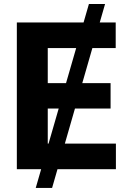

<svg xmlns="http://www.w3.org/2000/svg" viewBox="-20 -839 652 952"><path d="M501 -819.3Q435.5 -591.8 238.3 92.8Q218.8 92.8 157.2 92.8Q223.6 -135.7 420.9 -819.3Q440.4 -819.3 501 -819.3ZM63.5 0Q63.5 -181.6 63.5 -727.5Q185.5 -727.5 553.7 -727.5Q553.7 -695.3 553.7 -600.6Q468.8 -600.6 216.8 -600.6Q216.8 -557.6 216.8 -426.8Q294.9 -426.8 528.3 -426.8Q528.3 -395.5 528.3 -300.8Q450.2 -300.8 216.8 -300.8Q216.8 -256.8 216.8 -127Q301.8 -127 554.7 -127Q554.7 -94.7 554.7 0Q431.6 0 63.5 0Z"/></svg>

Font: DeepSea
Style: Bold
Weight: 700
Designer: Stem
Version: Version 3.019;git-0a5106e0b